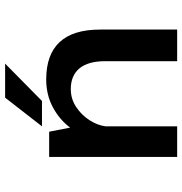

<svg xmlns="http://www.w3.org/2000/svg" viewBox="-1 -711 712 750"><g transform="rotate(-90 355.0 -336.0)"><path d="M117 0V-500H215.5L231.5 -418Q262.5 -459.5 311 -485.5Q359.5 -511.5 419.5 -511.5Q614.5 -511.5 614.5 -301V0H491V-281Q491 -348 462.8 -381.8Q434.5 -415.5 382 -415.5Q344 -415.5 312.5 -394.8Q281 -374 260.8 -342.8Q240.5 -311.5 236.5 -279.5V0ZM236.5 -528 348.5 -672H481.5L335.5 -528Z"/></g></svg>

Font: League Mono Medium
Style: Regular
Weight: 500
Width: 6
Designer: Tyler Finck
Foundry: The League of Moveable Type / Tyler Finck
Version: Version 2.300;RELEASE